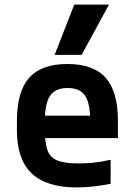

<svg xmlns="http://www.w3.org/2000/svg" viewBox="-20 -810 590 840"><path d="M315 10Q183 10 118.5 -51.5Q54 -113 54 -240V-280Q54 -409 107.5 -469.5Q161 -530 275 -530Q389 -530 442.5 -469.5Q496 -409 496 -280V-206H119V-304H402L375 -272V-275Q375 -357 352.5 -391Q330 -425 276 -425Q222 -425 199 -391Q176 -357 176 -275V-245Q176 -184 188 -152Q200 -120 232 -107.5Q264 -95 323 -95Q355 -95 387 -98Q419 -101 464 -111V-6Q430 1 391 5.5Q352 10 315 10ZM337 -570H219L305 -790H457Z"/></svg>

Font: M PLUS Code Latin SemiExpanded SemiBold
Style: Regular
Weight: 600
Width: 6
Designer: Coji Morishita
Foundry: UNDERFOREST DESIGN
Version: Version 1.002; ttfautohint (v1.8.3)